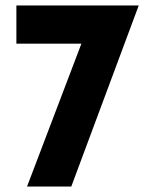

<svg xmlns="http://www.w3.org/2000/svg" viewBox="-20 -683 543 703"><path d="M488 -663 241 0H79L278 -523H40V-663Z"/></svg>

Font: Synthetic
Style: Bold
Weight: 700
Designer: Santiago Orozco
Foundry: Typemade
Version: Version 2.000; ttfautohint (v1.8.4.7-5d5b)